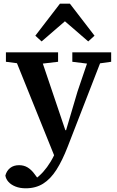

<svg xmlns="http://www.w3.org/2000/svg" viewBox="-20 -778 632 1038"><path d="M119 240Q88 240 64 230.5Q40 221 26 205.5Q12 190 9 171Q16 145 35 130Q54 115 83 115Q109 115 129 127Q149 139 166 162L192 197L160 202L167 192Q192 175 213.5 151Q235 127 253.5 96.5Q272 66 286 30L307 -21L323 -26L399 -283L471 -495H544L346 15Q317 90 285 140Q253 190 213 215Q173 240 119 240ZM280 80 48 -495H191L333 -75L357 -65ZM12 -444V-495H294V-444L184 -431H112ZM371 -444V-495H581V-444L495 -432H468ZM457 -554 287 -701H375L205 -554L171 -585L304 -758H358L491 -585Z"/></svg>

Font: Source Serif 4 SemiBold
Style: Regular
Weight: 600
Designer: Frank Grießhammer
Foundry: Adobe Systems Incorporated
Version: Version 4.004;hotconv 1.0.116;makeotfexe 2.5.65601